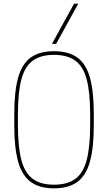

<svg xmlns="http://www.w3.org/2000/svg" viewBox="-20 -1020 590 1050"><path d="M275 10Q197 10 149 -24.5Q101 -59 79.5 -135Q58 -211 58 -335V-395Q58 -521 79.5 -596.5Q101 -672 149 -706Q197 -740 275 -740Q354 -740 402 -706Q450 -672 471.5 -596.5Q493 -521 493 -395V-335Q493 -211 471.5 -135Q450 -59 402 -24.5Q354 10 275 10ZM275 -10Q348 -10 391.5 -41.5Q435 -73 454 -144.5Q473 -216 473 -335V-395Q473 -515 454 -586Q435 -657 391.5 -688.5Q348 -720 275 -720Q203 -720 159.5 -688.5Q116 -657 97 -586Q78 -515 78 -395V-335Q78 -216 97 -144.5Q116 -73 159.5 -41.5Q203 -10 275 -10ZM287 -780H264L385 -1000H408Z"/></svg>

Font: M PLUS Code Latin SemiExpanded Thin
Style: Regular
Weight: 250
Width: 6
Designer: Coji Morishita
Foundry: UNDERFOREST DESIGN
Version: Version 1.002; ttfautohint (v1.8.3)